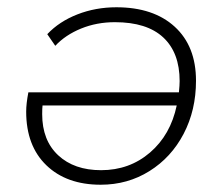

<svg xmlns="http://www.w3.org/2000/svg" viewBox="-20 -504 612 528"><path d="M519 -282Q519 -201 485 -136Q451 -71 391 -33.5Q331 4 257 4Q163 4 107.5 -49.5Q52 -103 52 -197Q52 -219 58 -250H472Q474 -270 474 -281Q474 -359 429 -401Q384 -443 296 -443Q246 -443 203 -425.5Q160 -408 132 -378L110 -410Q143 -445 193 -464.5Q243 -484 300 -484Q402 -484 460.5 -430.5Q519 -377 519 -282ZM466 -214H97Q96 -206 96 -190Q96 -118 140 -77Q184 -36 258 -36Q336 -36 392.5 -84.5Q449 -133 466 -214Z"/></svg>

Font: Montserrat Ace
Style: Light Italic
Weight: 300
Italic angle: -11.3°
Designer: Julieta Ulanovsky
Foundry: Julieta Ulanovsky
Version: Version 1